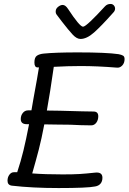

<svg xmlns="http://www.w3.org/2000/svg" viewBox="-20 -963 650 971"><path d="M610 -664Q610 -644 598 -631.5Q586 -619 570 -621Q472 -629 388 -629Q324 -629 252 -625Q233 -492 217 -404L284 -403L394 -400L453 -399Q477 -399 477 -375Q477 -356 467 -342.5Q457 -329 441 -329L388 -330Q343 -333 270 -333Q228 -333 204 -334Q190 -260 176 -206Q162 -152 143 -86Q207 -81 297 -81Q351 -81 383 -83Q415 -85 461 -90Q498 -94 498 -64Q498 -46 488.5 -34.5Q479 -23 461 -20Q423 -12 276 -12Q144 -12 40 -24Q18 -27 18 -49Q18 -67 27.5 -79.5Q37 -92 50 -92H67Q85 -146 98.5 -201.5Q112 -257 127 -335H115Q85 -335 85 -361Q85 -379 95.5 -392Q106 -405 123 -405H139Q148 -456 149 -463Q171 -582 177 -622H170Q154 -622 154 -647Q154 -673 167 -681.5Q180 -690 201 -692Q259 -698 374 -698Q519 -698 580 -689Q595 -686 602.5 -681.5Q610 -677 610 -664ZM562 -919Q562 -913 559 -907.5Q556 -902 553 -899.5Q550 -897 549 -895Q493 -832 456 -799Q419 -766 387 -766Q368 -766 347.5 -788Q327 -810 293 -854Q278 -875 268 -887Q260 -896 262 -909Q263 -920 274.5 -929Q286 -938 297 -938Q311 -938 324 -918Q383 -828 400 -828Q409 -828 439 -856.5Q469 -885 511 -931Q522 -943 539 -943Q549 -943 555.5 -936Q562 -929 562 -919Z"/></svg>

Font: Mali
Style: Italic
Weight: 400
Italic angle: -10°
Version: Version 1.000; ttfautohint (v1.6)